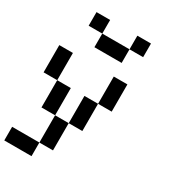

<svg xmlns="http://www.w3.org/2000/svg" viewBox="-237 -1010 1074 1221"><g transform="rotate(30 300.0 -400.0)"><path d="M0 100V0H200V100ZM0 -400V-600H100V-400ZM200 -200H100V-400H200ZM200 0V-200H300V0ZM200 -700V-800H400V-700ZM200 -900V-800H100V-900ZM400 -200H300V-400H400ZM400 -400V-600H500V-400ZM400 -800V-900H500V-800Z"/></g></svg>

Font: Galmuri9 Regular
Style: Regular
Weight: 400
Designer: Lee Minseo (quiple)
Version: Version 2.399;hotconv 1.1.1;makeotfexe 2.6.0 DEVELOPMENT